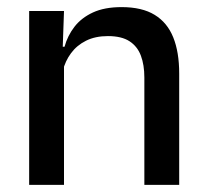

<svg xmlns="http://www.w3.org/2000/svg" viewBox="-20 -520 580 540"><path d="M386 0V-302Q386 -337.5 376.2 -363.5Q366.5 -389.5 344.2 -404Q322 -418.5 283.5 -418.5Q248 -418.5 222 -405.5Q196 -392.5 179.8 -370.5Q163.5 -348.5 156.5 -320.5L140.5 -388.5H161.5Q170 -419.5 189.5 -444.8Q209 -470 241.5 -485Q274 -500 322 -500Q379.5 -500 415 -478.2Q450.5 -456.5 467.2 -415Q484 -373.5 484 -313V0ZM62 0V-489H160L156 -374.5L160 -368.5V0Z"/></svg>

Font: Anek Tamil Medium Medium
Style: Regular
Weight: 500
Version: Version 1.003